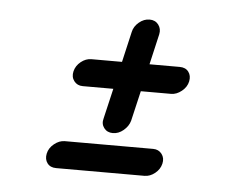

<svg xmlns="http://www.w3.org/2000/svg" viewBox="-38 -535 636 487"><g transform="rotate(5 280.0 -292.0)"><path d="M352 -455 334 -377H411Q426 -377 433.5 -367Q441 -357 438 -342.5Q435 -328 422 -317.5Q409 -307 395 -307H318L300 -230Q296 -216 283.5 -205.5Q271 -195 256.5 -195Q242 -195 234 -205.5Q226 -216 230 -230L248 -307H170Q156 -307 148 -317.5Q140 -328 143.5 -342.5Q147 -357 159.5 -367Q172 -377 186 -377H264L282 -455Q285 -469 297.5 -479.5Q310 -490 324.5 -490Q339 -490 347 -479.5Q355 -469 352 -455ZM137 -164H362Q376 -164 384 -153.5Q392 -143 388.5 -128.5Q385 -114 372.5 -104Q360 -94 346 -94H121Q106 -94 98.5 -104Q91 -114 94 -128.5Q97 -143 110 -153.5Q123 -164 137 -164Z"/></g></svg>

Font: Brass Mono
Style: Italic
Weight: 400
Italic angle: -13°
Monospace: yes
Version: Version 1.100; ttfautohint (v1.8.3) -l 8 -r 50 -G 200 -x 14 